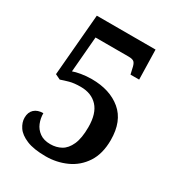

<svg xmlns="http://www.w3.org/2000/svg" viewBox="-173 -823 869 943"><g transform="rotate(30 261.0 -352.0)"><path d="M228 10Q159 10 118.5 -7Q78 -24 60.5 -50Q43 -76 43 -103Q43 -134 61.5 -151Q80 -168 112 -168Q112 -139 122.5 -113Q133 -87 156.5 -70Q180 -53 217 -53Q251 -53 278 -68Q305 -83 321.5 -119.5Q338 -156 338 -219Q338 -296 303 -334Q268 -372 207 -372Q169 -372 144 -365Q119 -358 99 -351L70 -365L100 -714H433L437 -546H388L381 -576Q377 -598 369 -608Q361 -618 336 -618H148L131 -416Q146 -422 175 -427Q204 -432 235 -432Q338 -432 401.5 -379Q465 -326 465 -219Q465 -141 431.5 -90Q398 -39 343.5 -14.5Q289 10 228 10Z"/></g></svg>

Font: Noto Serif Ethiopic SemiCondensed SemiBold
Style: Regular
Weight: 600
Width: 4
Designer: Monotype Design Team
Foundry: Monotype Imaging Inc.
Version: Version 2.102; ttfautohint (v1.8.4.7-5d5b)